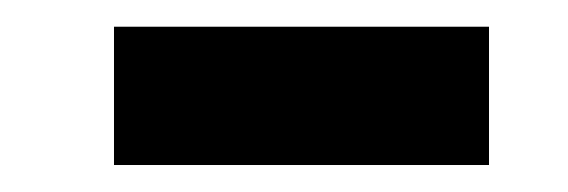

<svg xmlns="http://www.w3.org/2000/svg" viewBox="-20 -682 423 143"><path d="M344.2 -662.1V-559.1H64.9V-662.1Z"/></svg>

Font: Arimo Medium
Style: Regular
Weight: 500
Designer: Steve Matteson
Foundry: Monotype Imaging Inc.
Version: Version 1.33